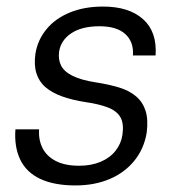

<svg xmlns="http://www.w3.org/2000/svg" viewBox="-20 -553 542 585"><path d="M210 12Q145 12 102.5 -8Q60 -28 41.5 -67Q23 -106 27 -159H99Q97 -127 109.5 -102Q122 -77 150 -62.5Q178 -48 221 -48Q258 -48 286.5 -60Q315 -72 332 -93.5Q349 -115 353 -142Q358 -176 347 -195.5Q336 -215 309 -225.5Q282 -236 240 -242Q201 -248 170 -259Q139 -270 119 -287Q99 -304 91 -329.5Q83 -355 88 -390Q95 -432 122 -464.5Q149 -497 193 -515Q237 -533 294 -533Q373 -533 416 -494.5Q459 -456 454 -384H385Q388 -425 362 -449Q336 -473 283 -473Q229 -473 197 -451.5Q165 -430 160 -395Q157 -372 166 -353.5Q175 -335 201 -322Q227 -309 272 -302Q311 -296 342.5 -286.5Q374 -277 394.5 -259.5Q415 -242 423.5 -215.5Q432 -189 427 -149Q419 -100 389.5 -63.5Q360 -27 314 -7.5Q268 12 210 12Z"/></svg>

Font: DM Sans 10pt Light
Style: Italic
Weight: 300
Italic angle: -10°
Version: Version 4.004;gftools[0.9.30]